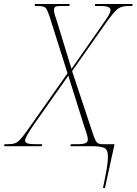

<svg xmlns="http://www.w3.org/2000/svg" viewBox="-72 -734 686 964"><path d="M445 210Q457 153 463.5 115Q470 77 470 54Q470 16 450.5 8Q431 0 388 0H281L284 -10H314Q346 -10 357.5 -15.5Q369 -21 369 -34Q369 -40 366 -53Q363 -66 350 -102L271 -354L104 -117Q75 -75 64.5 -56Q54 -37 54 -28Q54 -18 66 -14Q78 -10 112 -10H140L137 0H-52L-49 -10H-32Q-10 -10 3.5 -15Q17 -20 31 -35.5Q45 -51 67 -82L267 -366L176 -654Q168 -676 162.5 -686.5Q157 -697 146.5 -700.5Q136 -704 115 -704H102L104 -714H278L276 -704H233Q212 -704 205.5 -699.5Q199 -695 199 -684Q199 -673 203.5 -658.5Q208 -644 216 -620L287 -388L458 -633Q471 -652 477 -663.5Q483 -675 483 -684Q483 -704 432 -704H404L406 -714H594L592 -704H571Q534 -704 513.5 -684.5Q493 -665 463 -623L290 -377L397 -55Q408 -24 416.5 -17Q425 -10 443 -10H503L455 210Z"/></svg>

Font: Noto Serif Display SemiCondensed Thin
Style: Italic
Weight: 100
Width: 4
Italic angle: -12°
Designer: Monotype Design Team
Foundry: Monotype Imaging Inc.
Version: Version 2.009